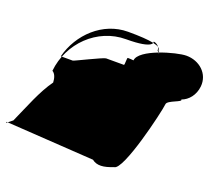

<svg xmlns="http://www.w3.org/2000/svg" viewBox="-381 -887 1694 1526"><g transform="rotate(20 466.5 -124.5)"><path d="M360.5 -403.6C337.9 -403 127.5 -296.9 117.6 -296.2H16.3C67.8 -496.3 239.9 -662.1 452.6 -662.1C654.4 -662.1 732.6 -642.6 729.1 -607.6C747.9 -572.1 753.4 -571.3 723.6 -602.7C726.7 -634 692.7 -658.2 670.2 -658.2C670.2 -658.2 699.6 -600.8 457.4 -600.8C215.1 -600.8 17.6 -405.3 -6.8 -165.1C16.9 -152.2 29.3 -118.5 30.8 -79.2C-46.2 27 -99.8 171.1 -163.1 311.4C-203.8 342.8 -217.8 360.5 -210.1 341C-210.1 341 537.8 389.3 538 389C580.5 423.5 638.1 418.3 715.2 386.9C793.7 386.9 921.1 -153.4 928.2 -223.4C931.7 -257.4 1054.8 -283.5 1034 -301C1090.2 -320.5 1136.7 -376.2 1144.3 -451.1C1155.5 -561.4 1064.7 -642.1 953.7 -642.1C871.2 -642.1 578.1 -559.6 570.3 -463.1C564.3 -465 528.6 -466.1 521.3 -466.1C514.1 -466.1 518 -405.5 511.6 -403.6Z"/></g></svg>

Font: AnarchicType
Style: Slant
Weight: 400
Version: Version Something